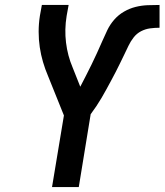

<svg xmlns="http://www.w3.org/2000/svg" viewBox="-20 -755 664 775"><path d="M190 0 238 -289 174 -448Q162 -476 153.5 -505Q145 -534 140.5 -564.5Q136 -595 136 -627Q136 -659 141 -691L149 -735H257L249 -691Q240 -636 246.5 -583Q253 -530 273 -483L304 -405Q316 -428 327.5 -450.5Q339 -473 350 -495.5Q361 -518 371.5 -541Q382 -564 392 -587Q402 -610 413 -633Q424 -656 441 -675.5Q458 -695 480.5 -708Q503 -721 527 -727Q551 -733 575.5 -734Q600 -735 624 -735V-643Q605 -643 586 -640.5Q567 -638 549.5 -629Q532 -620 519.5 -604Q507 -588 498.5 -570Q490 -552 481.5 -534.5Q473 -517 464.5 -499.5Q456 -482 447 -464.5Q438 -447 428.5 -429.5Q419 -412 409.5 -394.5Q400 -377 390 -360Q380 -343 369 -326.5Q358 -310 346 -294L298 0Z"/></svg>

Font: Iosevka Curly SmBdExObl
Style: Regular
Weight: 600
Width: 7
Italic angle: -9°
Monospace: yes
Designer: Belleve Invis
Foundry: Belleve Invis
Version: Version 11.1.0; ttfautohint (v1.8.3)